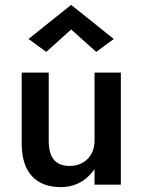

<svg xmlns="http://www.w3.org/2000/svg" viewBox="-20 -758 585 788"><path d="M272 -637 375 -545 447 -598 272 -738 97 -598 170 -545ZM368 0H476V-460H368V-180C368 -119 326 -77 266 -77C206 -77 180 -113 180 -180V-460H69V-168C69 -51 128 10 229 10C264 10 294 1 320 -16C339 -29 355 -45 368 -64Z"/></svg>

Font: Jost Medium
Style: Regular
Weight: 500
Version: Version 3.710